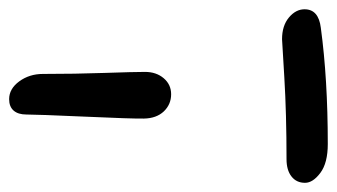

<svg xmlns="http://www.w3.org/2000/svg" viewBox="-222 -542 730 416"><g transform="rotate(90 143.0 -334.0)"><path d="M20 -580.1Q-9.3 -580.1 -27.1 -595Q-44.9 -609.9 -44.9 -628.9Q-44.9 -659.2 -4.9 -664.1Q106.4 -679.2 247.1 -679.2Q288.1 -679.2 309.6 -663.1Q331.1 -647 331.1 -629.9Q331.1 -611.3 317.4 -600.6Q303.7 -589.8 279.8 -589.8Q181.6 -589.8 102.1 -585Q22.5 -580.1 20 -580.1ZM149.9 11.2Q127.4 11.2 111.3 -10.7Q95.2 -32.7 95.2 -62Q95.2 -131.3 93 -195.6Q90.8 -259.8 90.8 -283.2Q90.8 -307.6 104.5 -323.7Q118.2 -339.8 139.2 -339.8Q161.1 -339.8 176.3 -324Q191.4 -308.1 191.9 -280.8Q192.4 -255.9 187.7 -152.1Q183.1 -48.3 183.1 -25.9Q183.1 -8.3 174.6 1.5Q166 11.2 149.9 11.2Z"/></g></svg>

Font: Shantell Sans Irregular
Style: Regular
Weight: 400
Designer: Stephen Nixon, Anya Danilova, Shantell Martin
Foundry: Arrow Type
Version: Version 1.006;[9816181b4]